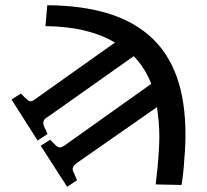

<svg xmlns="http://www.w3.org/2000/svg" viewBox="-20 -541 793 735"><path d="M237 174 136 17 172 -6 189 11Q201 24 209.5 23.5Q218 23 234 11L559 -220Q548 -249 531.5 -275.5Q515 -302 492 -326L165 -95Q151 -87 147.5 -79Q144 -71 148 -59L162 -28L124 -3L24 -160L60 -183L77 -166Q90 -153 97.5 -153Q105 -153 121 -166L420 -378Q370 -408 304 -424Q238 -440 154 -441L161 -521Q295 -520 394 -489.5Q493 -459 559 -398Q625 -337 657.5 -244.5Q690 -152 690 -26Q690 2 688 36Q686 70 683 103.5Q680 137 675 167L576 165Q579 141 582.5 106Q586 71 588 36.5Q590 2 590 -16Q590 -46 587.5 -74.5Q585 -103 581 -131L277 81Q263 91 259.5 99.5Q256 108 261 117L275 149Z"/></svg>

Font: Literata 18pt Medium
Style: Italic
Weight: 500
Italic angle: -2°
Designer: Latin by Veronika Burian and Jose Scaglione. Greek by Irene Vlachou. Cyrillic by Vera Evstafieva
Foundry: TypeTogether
Version: Version 3.103;gftools[0.9.29]